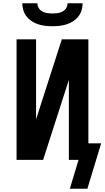

<svg xmlns="http://www.w3.org/2000/svg" viewBox="-20 -975 640 1171"><path d="M300 -815Q278 -815 256.5 -817.5Q235 -820 214 -826.5Q193 -833 174.5 -845Q156 -857 142.5 -874Q129 -891 122.5 -912Q116 -933 116 -955H208Q208 -939 216.5 -925.5Q225 -912 239 -904.5Q253 -897 268.5 -895Q284 -893 300 -893Q316 -893 331.5 -895Q347 -897 361 -904.5Q375 -912 383.5 -925.5Q392 -939 392 -955H484Q484 -933 477.5 -912Q471 -891 457.5 -874Q444 -857 425.5 -845Q407 -833 386 -826.5Q365 -820 343.5 -817.5Q322 -815 300 -815ZM406 176 459 0H400V-488L243 0H81V-735H200V-247L357 -735H519V-101H597L513 176Z"/></svg>

Font: Iosevka Aile
Style: Bold
Weight: 700
Designer: Belleve Invis
Foundry: Belleve Invis
Version: Version 28.0.1; ttfautohint (v1.8.4)